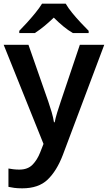

<svg xmlns="http://www.w3.org/2000/svg" viewBox="-20 -786 588 1046"><path d="M0 -542H135L243 -233Q253 -204 261.5 -175Q270 -146 274 -120H278Q282 -142 291.5 -173Q301 -204 311 -233L415 -542H548L322 59Q289 145 239.5 192.5Q190 240 101 240Q76 240 57.5 237.5Q39 235 26 232V132Q36 134 52 136Q68 138 85 138Q131 138 157 111.5Q183 85 199 44L217 -2ZM338 -766Q351 -743 373.5 -715.5Q396 -688 420.5 -662Q445 -636 463 -618V-606H377Q351 -621 325 -642.5Q299 -664 273 -690Q246 -664 221 -643.5Q196 -623 170 -606H85V-618Q104 -637 127.5 -663Q151 -689 173 -716Q195 -743 209 -766Z"/></svg>

Font: Noto Sans Canadian Aboriginal SemiBold
Style: Regular
Weight: 600
Designer: Monotype Design Team, Typotheque's Kevin King
Foundry: Monotype Imaging Inc.
Version: Version 2.004; ttfautohint (v1.8.4.7-5d5b)